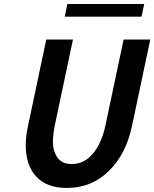

<svg xmlns="http://www.w3.org/2000/svg" viewBox="-20 -905 757 942"><path d="M307.6 17.1Q209 17.1 157.7 -38.8Q106.4 -94.7 106.4 -191.9Q106.4 -236.8 117.2 -286.1L207 -710.9H337.9L248 -286.1Q239.7 -246.1 239.7 -205.1Q239.7 -164.1 261.7 -132.1Q283.7 -100.1 332.5 -100.1Q409.7 -100.1 458 -182.6Q484.4 -228 496.6 -286.1L586.4 -710.9H717.3L627.4 -286.1Q598.6 -149.4 514.2 -66.2Q429.7 17.1 307.6 17.1ZM310.5 -885.3H687.5L674.3 -823.2H297.4Z"/></svg>

Font: Tuffy
Style: BoldItalic
Weight: 700
Italic angle: -12°
Designer: Thatcher Ulrich, Karoly Barta, Michael Everson
Version: Version 001.271